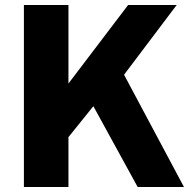

<svg xmlns="http://www.w3.org/2000/svg" viewBox="-20 -743 776 763"><path d="M711 0 473 -446 682 -723H489L252 -411V-723H75V0H252V-198L351 -321L527 0Z"/></svg>

Font: United Sans ExtraBold
Style: Regular
Weight: 800
Designer: Pablo Impallari, Rodrigo Fuenzalida (Modified by Dan O. Williams)
Version: Version 1.000;PS 001.000;hotconv 1.0.88;makeotf.lib2.5.64775